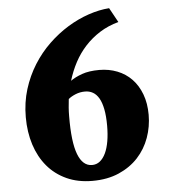

<svg xmlns="http://www.w3.org/2000/svg" viewBox="-55 -836 792 899"><g transform="rotate(-5 341.0 -386.5)"><path d="M58.1 -311Q58.1 -380.9 77.1 -442.1Q96.2 -503.4 128.7 -555.2Q161.1 -606.9 204.1 -648.2Q247.1 -689.5 295.2 -719Q343.3 -748.5 393.8 -765.6Q444.3 -782.7 491.2 -786.1L528.8 -717.8Q480 -704.6 440.9 -679.9Q401.9 -655.3 371.3 -622.1Q340.8 -588.9 319.3 -548.6Q297.9 -508.3 284.2 -462.9Q305.7 -478.5 338.6 -490.2Q371.6 -502 419.9 -502Q465.3 -502 504.4 -486.6Q543.5 -471.2 571.8 -441.9Q600.1 -412.6 616.2 -369.9Q632.3 -327.1 632.3 -272.9Q632.3 -217.3 613.8 -165.5Q595.2 -113.8 558.8 -74.2Q522.5 -34.7 468.5 -11Q414.6 12.7 343.8 12.7Q275.4 12.7 222.2 -11.7Q168.9 -36.1 132.6 -79.3Q96.2 -122.6 77.1 -181.9Q58.1 -241.2 58.1 -311ZM348.1 -61.5Q369.1 -61.5 385 -74.2Q400.9 -86.9 411.9 -110.1Q422.9 -133.3 428.5 -166Q434.1 -198.7 434.1 -238.8Q434.1 -284.7 427.7 -316.7Q421.4 -348.6 409.7 -368.7Q397.9 -388.7 381.6 -397.9Q365.2 -407.2 344.7 -407.2Q321.3 -407.2 300.3 -398.7Q279.3 -390.1 266.1 -378.9Q263.7 -358.9 262.2 -338.9Q260.7 -318.8 260.7 -298.3Q259.8 -176.8 282 -119.1Q304.2 -61.5 348.1 -61.5Z"/></g></svg>

Font: Merriweather UltraBold
Style: Regular
Weight: 900
Designer: Eben Sorkin ( sorkintype@gmail.com )
Foundry: Eben Sorkin
Version: Version 1.570; ttfautohint (v1.3) -l 8 -r 32 -G 0 -x 0 -H 60